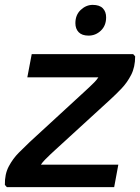

<svg xmlns="http://www.w3.org/2000/svg" viewBox="-23 -767 575 787"><path d="M89 -450 107 -545H523L531 -536Q531 -492 514.5 -460Q498 -428 474.5 -403.5Q451 -379 429 -359L205 -154Q185 -136 162.5 -113.5Q140 -91 135 -71L105 -92H462L445 0H5L-3 -9Q-4 -53 13 -85Q30 -117 54 -141Q78 -165 99 -185L323 -391Q344 -410 363.5 -429.5Q383 -449 393 -475L421 -450ZM340 -621Q313 -621 299.5 -635Q286 -649 286 -672Q286 -706 308 -726.5Q330 -747 357 -747Q385 -747 398.5 -733Q412 -719 412 -696Q412 -662 390.5 -641.5Q369 -621 340 -621Z"/></svg>

Font: Kufam Medium
Style: Italic
Weight: 500
Italic angle: -11°
Designer: Artur Schmal
Foundry: Original Type
Version: Version 1.301; ttfautohint (v1.8.3)